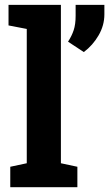

<svg xmlns="http://www.w3.org/2000/svg" viewBox="-20 -782 456 802"><path d="M22.9 0V-85.4L91.8 -100.1V-661.1L15.6 -675.8V-761.7H234.4V-100.1L303.2 -85.4V0ZM330.1 -564.5 264.2 -607.9Q279.8 -631.8 287.8 -656Q295.9 -680.2 295.9 -715.8V-761.7H416V-722.2Q416 -675.8 391.8 -634.3Q367.7 -592.8 330.1 -564.5Z"/></svg>

Font: Roboto Slab LO
Style: Bold
Weight: 700
Designer: Google
Version: Version 2.000